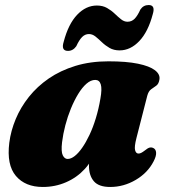

<svg xmlns="http://www.w3.org/2000/svg" viewBox="-20 -729 674 764"><path d="M523 -180Q514 -145 517.5 -131.5Q521 -118 531 -118Q536.5 -118 542 -120.8Q547.5 -123.5 556 -130Q568 -140 575.8 -141.8Q583.5 -143.5 591 -139.5Q600.5 -134.5 601.2 -121Q602 -107.5 591 -86.5Q567.5 -41 519.8 -13Q472 15 418.5 15Q373 15 353.5 -7.8Q334 -30.5 334 -69.5Q334 -82 335 -95.5Q336 -109 337.8 -123Q339.5 -137 342 -150.5Q344.5 -164 347.5 -176.5L361.5 -136.5Q349 -91 317.5 -56.8Q286 -22.5 242.8 -3.8Q199.5 15 150.5 15Q80.5 15 43.2 -29Q6 -73 17 -161Q23 -208.5 42.5 -255.2Q62 -302 95 -343.5Q128 -385 174.2 -416.8Q220.5 -448.5 280 -466.8Q339.5 -485 411.5 -485Q483 -485 529 -475.5Q575 -466 596.2 -449.8Q617.5 -433.5 614.5 -413.5Q612 -395.5 602 -388.2Q592 -381 581.5 -373.8Q571 -366.5 566 -348ZM227 -163.5Q222.5 -125.5 229.8 -111Q237 -96.5 249 -96.5Q262.5 -96.5 277.2 -108Q292 -119.5 307 -141Q322 -162.5 336 -192Q350 -221.5 361.2 -258.2Q372.5 -295 379.5 -336.5Q386.5 -375.5 381 -393.2Q375.5 -411 359 -411Q341.5 -411 324.2 -396Q307 -381 291.2 -355.2Q275.5 -329.5 262.2 -297.2Q249 -265 240 -230.5Q231 -196 227 -163.5ZM456 -528.5Q433 -528.5 416 -538.2Q399 -548 385.5 -561Q372 -574 359.8 -583.8Q347.5 -593.5 334 -593.5Q318.5 -593.5 306.8 -581.8Q295 -570 283.5 -545Q270.5 -526.5 250.5 -526.5Q222 -526.5 233.5 -563Q252 -633.5 287 -670.2Q322 -707 365.5 -707Q389 -707 406 -697.2Q423 -687.5 436.2 -674.8Q449.5 -662 461.8 -652.2Q474 -642.5 487.5 -642.5Q504 -642.5 515.8 -654.5Q527.5 -666.5 538.5 -691Q550.5 -709 571.5 -709Q599 -709 588 -673Q569.5 -602.5 534.2 -565.5Q499 -528.5 456 -528.5Z"/></svg>

Font: Fraunces
Style: Italic
Weight: 900
Italic angle: -16°
Version: Version 1.000;[0bf87f6ff]